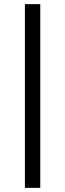

<svg xmlns="http://www.w3.org/2000/svg" viewBox="-20 -725 314 925"><path d="M100 180V-705H174V180Z"/></svg>

Font: Nunito Sans 7pt Condensed
Style: Regular
Weight: 400
Width: 3
Designer: Vernon Adams
Foundry: Vernon Adams
Version: Version 3.101;gftools[0.9.27]